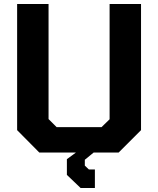

<svg xmlns="http://www.w3.org/2000/svg" viewBox="-20 -757 785 953"><path d="M380 176 312 111V33L357 0H175L65 -111V-737H221V-166L261 -126H484L524 -165V-737H680V-111L569 0H445L401 36V65L421 84H451V176Z"/></svg>

Font: Tomorrow SemiBold
Style: Regular
Weight: 600
Designer: Tony de Marco, Monica Rizzolli
Foundry: Just in Type
Version: Version 2.002